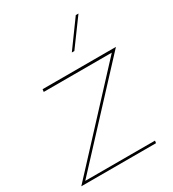

<svg xmlns="http://www.w3.org/2000/svg" viewBox="-185 -829 837 928"><g transform="rotate(-30 234.0 -365.0)"><path d="M-6.8 0 443.8 -485.8H64L65.9 -500H475.1L22.9 -13.2H412.1L410.2 0ZM276.9 -583 383.8 -730H398.9L291 -583Z"/></g></svg>

Font: Human Sans Thin
Style: Italic
Weight: 100
Italic angle: -8°
Designer: Tim Radville
Foundry: Continuum
Version: Version 1.000;FEAKit 1.0